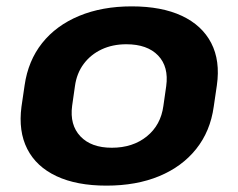

<svg xmlns="http://www.w3.org/2000/svg" viewBox="-20 -570 744 600"><path d="M312.6 10.1Q219.6 10.1 156.5 -19.5Q93.4 -49.1 65.2 -104.5Q37 -159.9 47.1 -236.6L56.9 -303.4Q67.9 -380.1 111.6 -435.3Q155.4 -490.4 227.3 -520.3Q299.1 -550.1 391.6 -550.1Q485.1 -550.1 548.3 -520.5Q611.4 -490.9 640.1 -435.5Q668.7 -380.1 657.7 -303.4L647.9 -236.6Q637.3 -159.9 593.1 -104.5Q548.9 -49.1 477.5 -19.5Q406.1 10.1 312.6 10.1ZM329.4 -108.3Q394.8 -108.3 438.7 -143.7Q482.6 -179.2 490.6 -239.2L499.4 -300.8Q507.8 -361.3 474.1 -396.5Q440.3 -431.7 374.9 -431.7Q331.8 -431.7 297.5 -415.6Q263.3 -399.5 241.5 -370.2Q219.7 -341 214.2 -300.8L205.4 -239.2Q197.5 -179.7 231.2 -144Q264.9 -108.3 329.4 -108.3Z"/></svg>

Font: Pathway Extreme 8pt Thin
Style: Italic
Weight: 100
Italic angle: -8°
Designer: Eduardo Rodriguez Tunni
Foundry: Eduardo Rodriguez Tunni
Version: Version 1.000